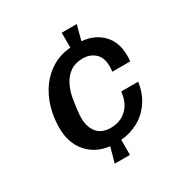

<svg xmlns="http://www.w3.org/2000/svg" viewBox="-162 -823 925 962"><g transform="rotate(-30 300.0 -342.5)"><path d="M228 8 252 -79Q173 -88 125 -143Q77 -198 77 -286Q77 -347 93.5 -402.5Q110 -458 142 -502.5Q174 -547 220.5 -574.5Q267 -602 326 -607V-693H413L390 -607Q465 -600 509 -553.5Q553 -507 553 -432Q553 -424 553 -415Q553 -406 551 -397H448Q449 -405 449.5 -413Q450 -421 450 -428Q450 -479 421.5 -504Q393 -529 352 -529Q309 -529 280 -509Q251 -489 234 -456Q217 -423 210 -385Q204 -350 200.5 -320.5Q197 -291 197 -274Q197 -222 223 -189.5Q249 -157 303 -157Q336 -157 364 -170.5Q392 -184 412 -213Q432 -242 437 -289H535Q526 -226 495 -180.5Q464 -135 418 -109.5Q372 -84 316 -79V8Z"/></g></svg>

Font: Chivo Mono Medium
Style: Italic
Weight: 500
Italic angle: -8.05°
Monospace: yes
Designer: Hector Gatti
Foundry: Omnibus-Type
Version: Version 1.008